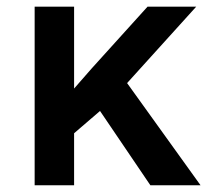

<svg xmlns="http://www.w3.org/2000/svg" viewBox="-20 -548 640 568"><path d="M275.9 -219.7 199.2 -153.8V0H82.5V-528.3H199.2V-286.1L250.5 -344.7L416.5 -528.3H560.5L356 -302.2L573.2 0H424.8Z"/></svg>

Font: Roboto Mono
Style: Regular
Weight: 500
Designer: Google
Version: Version 2.000986; 2015; ttfautohint (v1.3)